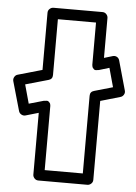

<svg xmlns="http://www.w3.org/2000/svg" viewBox="-194 -810 623 877"><g transform="rotate(5 117.5 -371.0)"><path d="M-138.2 -417Q-141.1 -427.2 -135.7 -436.5Q-130.4 -445.8 -121.1 -448.2L-9.8 -480V-742.2Q-9.8 -752.9 -2 -760Q5.9 -767.1 15.1 -767.1H240.2Q251 -767.1 258.1 -759.3Q265.1 -751.5 265.1 -742.2V-559.1L304.2 -570.8Q314.5 -573.7 323.2 -569.1Q332 -564.5 335 -554.2L373 -418.9Q376 -408.7 370.6 -399.7Q365.2 -390.6 356 -388.2L265.1 -361.8V0Q265.1 10.7 257.3 17.8Q249.5 24.9 240.2 24.9H15.1Q4.4 24.9 -2.7 17.1Q-9.8 9.3 -9.8 0V-283.2L-68.8 -266.1Q-78.6 -263.2 -87.9 -268.3Q-97.2 -273.4 -100.1 -283.2ZM-83 -407.2 -59.1 -320.8 7.8 -339.8Q16.1 -340.8 21.7 -341.3Q27.3 -341.8 31 -338.1Q34.7 -334.5 36.4 -332.3Q38.1 -330.1 39.1 -325.4Q40 -320.8 40 -319.3Q40 -317.9 40 -315.9V-24.9H214.8V-380.9Q214.8 -399.9 232.9 -404.8L317.9 -429.2L293.9 -516.1L247.1 -502Q238.8 -501 233.2 -500.2Q227.5 -499.5 223.9 -503.4Q220.2 -507.3 218.5 -509.5Q216.8 -511.7 215.8 -516.6Q214.8 -521.5 214.8 -522.7Q214.8 -523.9 214.8 -525.9V-716.8H40V-460.9Q40 -441.9 22 -437Z"/></g></svg>

Font: Trueno Black Outline
Style: Regular
Weight: 900
Width: 6
Designer: Julieta Ulanovsky
Foundry: Julieta Ulanovsky
Version: Version 3.001b | FøM Fix